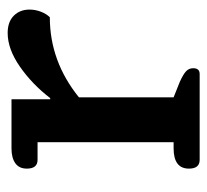

<svg xmlns="http://www.w3.org/2000/svg" viewBox="-40 -501 541 501"><g transform="rotate(-90 230.5 -250.5)"><path d="M41 -28Q41 -68 94 -68H110V-423H64Q41 -423 41 -451Q41 -471 55 -481Q69 -491 94 -491H222V-390H225Q261 -437 307 -469Q353 -501 395 -501Q424 -501 440 -485Q456 -469 456 -444Q456 -429 450.5 -414.5Q445 -400 436 -391Q321 -391 227 -315V-68L267 -52Q287 -43 295 -35.5Q303 -28 303 -17Q303 0 288 0H64Q41 0 41 -28Z"/></g></svg>

Font: Maitree SemiBold
Style: Regular
Weight: 600
Designer: CadsonDemak Team
Foundry: CadsonDemak
Version: Version 1.001